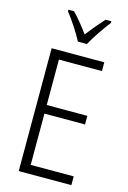

<svg xmlns="http://www.w3.org/2000/svg" viewBox="-140 -1012 719 1078"><g transform="rotate(15 220.0 -473.5)"><path d="M216 -788H268C292 -833 336 -896 368 -938V-947H334C300 -909 273 -877 242 -837C214 -875 180 -918 151 -947H118V-938C149 -899 192 -834 216 -788ZM389 0V-51H139V-349H375V-399H139V-663H389V-714H83V0Z"/></g></svg>

Font: Noto Sans Arabic Cond Light
Style: Regular
Weight: 300
Width: 3
Designer: Monotype Design Team, Nadine Chahine, Nizar Qandah and Khaled Hosny
Foundry: Monotype Imaging Inc.
Version: Version 2.012